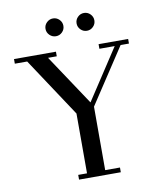

<svg xmlns="http://www.w3.org/2000/svg" viewBox="-94 -960 892 1037"><g transform="rotate(-10 351.5 -441.0)"><path d="M22 -676.8V-702.1H252V-676.8H204.1L388.2 -399.9L569.8 -676.8H485.8V-702.1H647.9V-676.8H602.1L402.8 -374V-25.9H483.9V0H254.9V-25.9H303.2V-354L89.8 -676.8ZM232.4 -798.6Q217.8 -813 217.8 -833Q217.8 -853 232.4 -867.4Q247.1 -881.8 267.1 -881.8Q287.1 -881.8 301.5 -867.4Q315.9 -853 315.9 -833Q315.9 -813 301.5 -798.6Q287.1 -784.2 267.1 -784.2Q247.1 -784.2 232.4 -798.6ZM402.6 -798.6Q388.2 -813 388.2 -833Q388.2 -853 402.6 -867.4Q417 -881.8 437 -881.8Q457 -881.8 471.4 -867.4Q485.8 -853 485.8 -833Q485.8 -813 471.4 -798.6Q457 -784.2 437 -784.2Q417 -784.2 402.6 -798.6Z"/></g></svg>

Font: Dehuti Alt
Style: Bold
Weight: 700
Version: Version 1.2